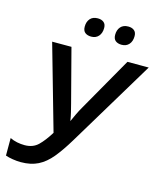

<svg xmlns="http://www.w3.org/2000/svg" viewBox="-132 -1010 941 1116"><g transform="rotate(15 338.0 -452.5)"><path d="M99.6 9.8Q76.2 9.8 50.5 5.6Q24.9 1.5 7.3 -4.9V-110.4Q27.3 -100.6 50.3 -95.9Q73.2 -91.3 95.7 -91.3Q145.5 -91.3 176.8 -121.6Q208 -151.9 240.2 -204.1L95.2 -713.9H211.4L294.4 -396Q300.3 -374 306.6 -347.4Q313 -320.8 316.9 -295.4Q327.6 -319.8 338.9 -343.3Q350.1 -366.7 361.8 -386.7L548.3 -713.9H676.3L362.3 -192.4Q320.8 -123.5 283.7 -78.6Q246.6 -33.7 203.4 -12Q160.2 9.8 99.6 9.8ZM489.3 -800.8Q466.8 -800.8 452.6 -811.8Q438.5 -822.8 438.5 -847.7Q438.5 -877 454.6 -895.3Q470.7 -913.6 500.5 -913.6Q522.5 -913.6 536.1 -902.6Q549.8 -891.6 549.8 -868.7Q549.8 -837.4 533.4 -819.1Q517.1 -800.8 489.3 -800.8ZM306.2 -800.8Q283.7 -800.8 269.5 -811.8Q255.4 -822.8 255.4 -847.7Q255.4 -877 271.2 -895.3Q287.1 -913.6 316.9 -913.6Q339.4 -913.6 353 -902.6Q366.7 -891.6 366.7 -868.7Q366.7 -837.4 350.3 -819.1Q334 -800.8 306.2 -800.8Z"/></g></svg>

Font: Open Sans SemiBold
Style: Italic
Weight: 600
Italic angle: -12°
Designer: Monotype Design Team
Foundry: Monotype Imaging Inc.
Version: Version 3.003; ttfautohint (v1.8.4)